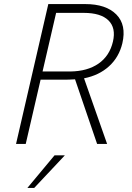

<svg xmlns="http://www.w3.org/2000/svg" viewBox="-20 -710 653 947"><path d="M59.1 0 218.3 -689.9H400.4Q502.9 -689.9 553.7 -638.7Q604.5 -587.4 583.5 -496.6Q566.9 -427.7 517.8 -383.1Q468.8 -338.4 394.5 -323.7L508.3 0H459L350.1 -318.8Q318.8 -316.9 297.9 -316.9H180.2L106.9 0ZM189.9 -357.4H326.7Q411.1 -358.4 465.8 -396.2Q520.5 -434.1 537.1 -504.9Q552.7 -572.3 514.9 -609.4Q477.1 -646.5 393.1 -646.5H256.8ZM115.2 216.8 249 56.2H299.8L148.9 216.8Z"/></svg>

Font: HK Grotesk Light Legacy Italic
Style: Regular
Weight: 300
Italic angle: -13°
Designer: Alfredo Marco Pradil
Foundry: Hanken Design Co.
Version: Version 2.022;PS 002.022;hotconv 1.0.88;makeotf.lib2.5.64775